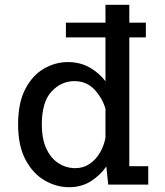

<svg xmlns="http://www.w3.org/2000/svg" viewBox="-20 -770 690 801"><path d="M268 11Q215.5 11 166.8 -17Q118 -45 86.8 -103Q55.5 -161 55.5 -251Q55.5 -341 85.5 -398.5Q115.5 -456 163 -483.5Q210.5 -511 263 -511Q315 -511 354.8 -488Q394.5 -465 420 -431V-614H255V-675.5H420V-750H519.5V-675.5H588.5V-614H519.5V-76.5H598.5V0H431.5L423.5 -75.5Q398.5 -39 359.2 -14Q320 11 268 11ZM154.5 -251Q154.5 -189.5 173.8 -149Q193 -108.5 224.8 -88.5Q256.5 -68.5 294 -68.5Q328 -68.5 354.2 -86.5Q380.5 -104.5 397.2 -133.5Q414 -162.5 420 -195.5V-316Q407.5 -360 374.5 -395.8Q341.5 -431.5 290.5 -431.5Q235 -431.5 194.8 -388Q154.5 -344.5 154.5 -251Z"/></svg>

Font: Trispace
Style: Regular
Weight: 400
Designer: Tyler Finck
Foundry: Etcetera Type Company
Version: Version 1.210; ttfautohint (v1.8.3)